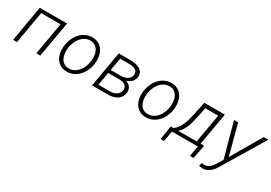

<svg xmlns="http://www.w3.org/2000/svg" viewBox="20 -1395 3481 2468"><g transform="rotate(30 1761.0 -161.5)"><path d="M442.4 0H383.8L466.8 -478H179.2L96.2 0H38.1L129.9 -528.3H534.2Z M645 -268.6Q649.4 -303.2 660.6 -336.9Q671.9 -370.6 689 -400.9Q706.1 -431.2 729.2 -456.8Q752.4 -482.4 780.8 -500.7Q809.1 -519 842.3 -529.1Q875.5 -539.1 913.6 -538.1Q949.7 -537.1 978.8 -526.1Q1007.8 -515.1 1030 -496.6Q1052.2 -478 1067.6 -452.6Q1083 -427.2 1091.8 -398.2Q1100.6 -369.1 1103.3 -337.4Q1106 -305.7 1102.5 -273.4L1100.6 -256.8Q1093.8 -204.6 1072 -156Q1050.3 -107.4 1015.9 -70.1Q981.4 -32.7 934.8 -10.7Q888.2 11.2 832 9.8Q778.3 8.3 740 -14.6Q701.7 -37.6 678.5 -74.5Q655.3 -111.3 646.5 -158Q637.7 -204.6 643.1 -252.4ZM701.2 -252Q697.3 -216.3 701.7 -179.2Q706.1 -142.1 721.7 -111.3Q737.3 -80.6 764.9 -60.5Q792.5 -40.5 835 -39.1Q879.9 -37.6 916 -56.6Q952.1 -75.7 978.5 -106.9Q1004.9 -138.2 1021 -177.7Q1037.1 -217.3 1043 -257.3L1044.9 -272.9Q1048.8 -308.6 1044.4 -346.2Q1040 -383.8 1024.4 -415Q1008.8 -446.3 981 -466.8Q953.1 -487.3 910.6 -488.8Q865.2 -490.2 829.3 -470.7Q793.5 -451.2 767.1 -419.7Q740.7 -388.2 724.6 -348.1Q708.5 -308.1 703.1 -268.6Z M1210 0 1301.8 -528.3 1492.2 -527.8Q1524.4 -526.9 1557.1 -520Q1589.8 -513.2 1615.5 -497.6Q1641.1 -481.9 1656.2 -456.1Q1671.4 -430.2 1668.5 -391.1Q1666.5 -366.2 1657.2 -346.9Q1647.9 -327.6 1633.1 -313Q1618.2 -298.3 1598.6 -287.8Q1579.1 -277.3 1557.1 -270Q1600.6 -259.3 1624.8 -227.3Q1648.9 -195.3 1646.5 -150.4Q1644 -108.9 1625.5 -80.1Q1606.9 -51.3 1577.9 -33.2Q1548.8 -15.1 1513.2 -7.3Q1477.5 0.5 1440.9 0ZM1310.5 -243.2 1276.9 -48.8 1442.4 -48.3Q1467.8 -48.3 1492.7 -53.7Q1517.6 -59.1 1538.1 -71.3Q1558.6 -83.5 1572.5 -103Q1586.4 -122.6 1589.4 -150.9Q1591.8 -175.8 1583.5 -192.9Q1575.2 -210 1559.8 -220.9Q1544.4 -231.9 1524.2 -237.1Q1503.9 -242.2 1482.9 -242.7ZM1318.8 -292 1457.5 -291.5Q1482.4 -291.5 1508.3 -295.9Q1534.2 -300.3 1555.7 -311.3Q1577.1 -322.3 1592.3 -341.1Q1607.4 -359.9 1610.4 -389.2Q1613.3 -416.5 1603 -433.6Q1592.8 -450.7 1575.2 -460.4Q1557.6 -470.2 1535.4 -473.9Q1513.2 -477.5 1491.2 -478L1351.6 -478.5Z M1818.8 -268.6Q1823.2 -303.2 1834.5 -336.9Q1845.7 -370.6 1862.8 -400.9Q1879.9 -431.2 1903.1 -456.8Q1926.3 -482.4 1954.6 -500.7Q1982.9 -519 2016.1 -529.1Q2049.3 -539.1 2087.4 -538.1Q2123.5 -537.1 2152.6 -526.1Q2181.6 -515.1 2203.9 -496.6Q2226.1 -478 2241.5 -452.6Q2256.8 -427.2 2265.6 -398.2Q2274.4 -369.1 2277.1 -337.4Q2279.8 -305.7 2276.4 -273.4L2274.4 -256.8Q2267.6 -204.6 2245.8 -156Q2224.1 -107.4 2189.7 -70.1Q2155.3 -32.7 2108.6 -10.7Q2062 11.2 2005.9 9.8Q1952.1 8.3 1913.8 -14.6Q1875.5 -37.6 1852.3 -74.5Q1829.1 -111.3 1820.3 -158Q1811.5 -204.6 1816.9 -252.4ZM1875 -252Q1871.1 -216.3 1875.5 -179.2Q1879.9 -142.1 1895.5 -111.3Q1911.1 -80.6 1938.7 -60.5Q1966.3 -40.5 2008.8 -39.1Q2053.7 -37.6 2089.8 -56.6Q2126 -75.7 2152.3 -106.9Q2178.7 -138.2 2194.8 -177.7Q2210.9 -217.3 2216.8 -257.3L2218.8 -272.9Q2222.7 -308.6 2218.3 -346.2Q2213.9 -383.8 2198.2 -415Q2182.6 -446.3 2154.8 -466.8Q2127 -487.3 2084.5 -488.8Q2039.1 -490.2 2003.2 -470.7Q1967.3 -451.2 1940.9 -419.7Q1914.6 -388.2 1898.4 -348.1Q1882.3 -308.1 1877 -268.6Z M2390.6 -48.3Q2424.3 -73.2 2447.3 -106.9Q2470.2 -140.6 2486.1 -179Q2502 -217.3 2512.2 -257.8Q2522.5 -298.3 2530.8 -337.4L2571.8 -528.3H2876.5L2793 -49.3H2846.2L2806.2 155.3H2752.9L2780.3 0H2396.5L2369.1 155.3H2317.9L2349.6 -49.3ZM2589.4 -337.4Q2581.1 -298.8 2571.5 -259.3Q2562 -219.7 2547.9 -182.1Q2533.7 -144.5 2513.4 -110.4Q2493.2 -76.2 2463.4 -48.3L2734.9 -49.3L2808.6 -473.6H2618.7Z M3185.5 -107.4 3189.9 -78.6 3453.6 -528.3H3522L3151.9 85Q3137.2 110.8 3118.9 134.5Q3100.6 158.2 3078.1 176Q3055.7 193.8 3028.8 204.3Q3002 214.8 2969.7 214.4Q2957 214.4 2944.1 212.2Q2931.2 210 2918.5 206.5L2931.2 158.7Q2940.9 160.2 2951.2 161.6Q2961.4 163.1 2971.7 163.1Q2994.6 163.1 3013.9 154.8Q3033.2 146.5 3049.3 132.6Q3065.4 118.7 3078.6 100.8Q3091.8 83 3102.5 64.9L3152.8 -17.1L3012.7 -528.3L3073.2 -528.8Z"/></g></svg>

Font: Roboto Mono Light
Style: Italic
Weight: 300
Designer: Google
Version: Version 2.000985; 2015; ttfautohint (v1.3)